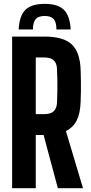

<svg xmlns="http://www.w3.org/2000/svg" viewBox="-20 -993 478 1013"><path d="M43.9 0V-800H215.4Q314.1 -800 358.1 -759.3Q402.1 -718.7 405.4 -624.8Q406.6 -591.7 406.9 -565.1Q407.3 -538.5 406.9 -512.6Q406.6 -486.7 405.4 -456Q403.5 -396 385 -358.3Q366.6 -320.6 327.8 -301.6L417.8 0H285.3L210 -280.7H168.7V0ZM168.7 -391H215.2Q247.4 -391 263.3 -406Q279.1 -420.9 280.6 -449.5Q282.1 -478.5 282.6 -509.5Q283.1 -540.4 282.6 -571.3Q282.1 -602.2 280.6 -631.2Q279.1 -660.2 263.3 -674.9Q247.6 -689.7 215.4 -689.7H168.7ZM215.8 -972.6Q285.3 -972.6 317 -941.4Q348.8 -910.2 353 -837.7H277.8Q277.7 -875.8 263.3 -892.3Q249 -908.7 215.8 -908.7Q182.7 -908.7 168.3 -892.3Q154 -875.8 153.8 -837.7H78.5Q82.4 -910.2 114.2 -941.4Q146.1 -972.6 215.8 -972.6Z"/></svg>

Font: Big Shoulders Display SC Thin
Style: Regular
Weight: 100
Designer: Patric King
Foundry: XO Type Co
Version: Version 2.002